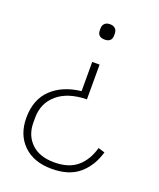

<svg xmlns="http://www.w3.org/2000/svg" viewBox="-134 -598 731 883"><g transform="rotate(20 231.0 -156.5)"><path d="M225 202Q137 202 86.5 152.5Q36 103 36 21Q36 -69 89.5 -120Q143 -171 233 -181V-324H269V-154Q176 -152 125 -108Q74 -64 74 7V30Q74 93 114 131.5Q154 170 226 170Q297 170 338 135Q379 100 396 38L428 48Q408 118 359 160Q310 202 225 202ZM251 -440Q216 -440 216 -473V-482Q216 -497 225 -506Q234 -515 251 -515Q268 -515 277 -506Q286 -497 286 -482V-473Q286 -440 251 -440Z"/></g></svg>

Font: IBM Plex Sans Devanagari ExtraLight
Style: Regular
Weight: 200
Designer: Mike Abbink, Paul van der Laan, Pieter van Rosmalen, Erin McLaughlin
Foundry: Bold Monday
Version: Version 1.1